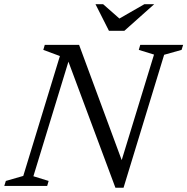

<svg xmlns="http://www.w3.org/2000/svg" viewBox="-36 -891 897 920"><path d="M555 -102.5 538 -94 702 -629.5 629 -652 636 -676H841.5L834 -652L750.5 -628.5L556 8.5H517L280.5 -626L298 -615.5L124 -46.5L197 -24L190 0H-15.5L-8 -24L75.5 -48L251 -622.5L171.5 -652L178.5 -676H343ZM703 -871 560 -743.5H486L421.5 -871H458L541.5 -797.5H528L656 -871Z"/></svg>

Font: Newsreader 16pt 16pt
Style: Italic
Weight: 400
Italic angle: -17°
Version: Version 1.003